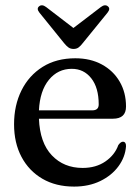

<svg xmlns="http://www.w3.org/2000/svg" viewBox="-20 -679 518 710"><path d="M446 -285Q446 -240 397.5 -240H124Q127.5 -151 171.8 -104.5Q216 -58 285.5 -58Q335 -58 369.8 -82Q404.5 -106 417.5 -142.5Q426.5 -155 434.5 -155Q446.5 -154.5 446 -138Q443 -98 418 -64Q393 -30 350.8 -9.5Q308.5 11 254 11Q186.5 11 136.8 -18Q87 -47 59.5 -98.8Q32 -150.5 32 -219.5Q32 -289.5 59.5 -344.8Q87 -400 137.8 -431.8Q188.5 -463.5 258.5 -463.5Q314.5 -463.5 356.8 -440.5Q399 -417.5 422.5 -377.2Q446 -337 446 -285ZM245.5 -424.5Q194 -424.5 160.8 -383.8Q127.5 -343 124 -271H321.5Q345 -271 345 -293Q345 -354.5 317.5 -389.5Q290 -424.5 245.5 -424.5ZM286 -519.5Q278 -509 270.5 -503.5Q263 -498 252 -498Q241 -498 233.2 -503.5Q225.5 -509 217 -519.5L126 -632Q114 -647 124.5 -655.5Q135 -664.5 150.5 -653L251.5 -575.5L353 -653Q368.5 -664.5 379 -655.5Q389.5 -647 377.5 -632Z"/></svg>

Font: Fraunces 72pt Soft
Style: Regular
Weight: 400
Version: Version 1.000;[b76b70a41]